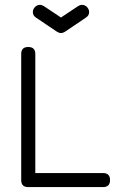

<svg xmlns="http://www.w3.org/2000/svg" viewBox="-20 -762 496 782"><path d="M343 -712.6Q343 -698.5 329.8 -690.2L246.6 -634Q236.6 -627.4 228.3 -627.4Q220.2 -627.4 210.2 -634L126.7 -690.2Q113.8 -698.5 113.8 -712.6Q113.8 -724.1 122.3 -733.2Q130.9 -742.2 142.6 -742.2Q150.6 -742.2 158.7 -737.1L228.3 -690.7L298.1 -737.1Q306.2 -742.2 314 -742.2Q325.9 -742.2 334.5 -733.2Q343 -724.1 343 -712.6ZM428.2 -28.6Q428.2 0 399.7 0H95Q66.4 0 66.4 -28.1V-542.2Q66.4 -570.6 95 -570.6Q123.8 -570.6 123.8 -542.2V-57.1H399.7Q428.2 -57.1 428.2 -28.6Z"/></svg>

Font: EnergyBar
Style: Regular
Weight: 400
Italic angle: -10°
Version: 1.0 2000-03-28